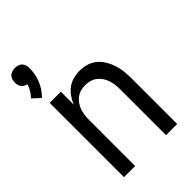

<svg xmlns="http://www.w3.org/2000/svg" viewBox="-225 -857 950 950"><g transform="rotate(-45 250.0 -382.0)"><path d="M64 0V-520H142V-429Q150 -450 163 -469Q176 -488 194.5 -502Q213 -516 235.5 -522Q258 -528 280 -528Q305 -528 329 -521Q353 -514 371.5 -498.5Q390 -483 403 -461.5Q416 -440 423.5 -416.5Q431 -393 433.5 -368.5Q436 -344 436 -320V0H358V-320Q358 -337 356 -353.5Q354 -370 349 -385.5Q344 -401 334.5 -415Q325 -429 312 -439Q299 -449 283 -453.5Q267 -458 250 -458Q233 -458 217 -453.5Q201 -449 188 -439Q175 -429 165.5 -415Q156 -401 151 -385.5Q146 -370 144 -353.5Q142 -337 142 -320V0ZM54 -564 14 -601Q27 -614 36.5 -630Q46 -646 51 -663Q43 -665 35 -669Q27 -673 22 -680Q17 -687 15 -695.5Q13 -704 13 -713Q13 -723 16 -733.5Q19 -744 26.5 -751Q34 -758 44 -761Q54 -764 64 -764Q74 -764 84 -761Q94 -758 101.5 -751Q109 -744 112 -733.5Q115 -723 115 -713Q115 -692 111.5 -672Q108 -652 100 -632.5Q92 -613 80.5 -596Q69 -579 54 -564Z"/></g></svg>

Font: Iosevka NFM
Style: Regular
Weight: 400
Monospace: yes
Designer: Belleve Invis
Foundry: Belleve Invis
Version: Version 29.0.4; ttfautohint (v1.8.4);Nerd Fonts 3.3.0